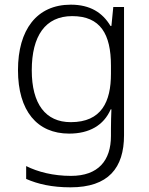

<svg xmlns="http://www.w3.org/2000/svg" viewBox="-20 -562 639 822"><path d="M283 -542C137 -542 57 -434 57 -262C57 -87 139 10 276 10C362 10 424 -25 454 -94H457C456 -69 455 -39 455 -11V20C455 125 401 191 284 191C208 191 142 174 92 149V204C142 226 202 240 282 240C444 240 511 157 511 17V-532H465L457 -451H453C419 -508 366 -542 283 -542ZM289 -493C410 -493 455 -416 455 -281V-246C455 -127 415 -39 283 -39C175 -39 116 -117 116 -261C116 -408 174 -493 289 -493Z"/></svg>

Font: Noto Sans Devanagari UI Light
Style: Regular
Weight: 300
Designer: Jelle Bosma - Monotype Design Team
Foundry: Monotype Imaging Inc.
Version: Version 2.004